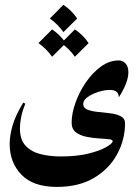

<svg xmlns="http://www.w3.org/2000/svg" viewBox="-20 -585 564 785"><path d="M465.3 -337.9Q482.4 -337.9 493.7 -325.2Q504.9 -312.5 504.9 -289.6Q504.9 -248.5 465.8 -187Q465.3 -217.3 429.7 -217.3Q407.7 -217.3 382.1 -209.2Q356.4 -201.2 338.4 -188.2Q320.3 -175.3 320.3 -160.2Q320.3 -143.6 337.6 -136.7Q355 -129.9 380.4 -127.4Q405.8 -125 431.2 -121.8Q456.5 -118.7 473.9 -109.6Q491.2 -100.6 491.2 -80.6Q491.2 -14.2 459 45.4Q426.8 105 364.7 142.1Q302.7 179.2 212.4 179.2Q115.7 179.2 67.6 129.2Q19.5 79.1 19.5 2.9Q19.5 -29.8 31.2 -71.3Q43 -112.8 75.2 -165.5L83.5 -161.1Q71.3 -130.9 66.4 -105.7Q61.5 -80.6 61.5 -60.5Q61.5 -12.7 85.9 12.2Q110.4 37.1 148.7 45.9Q187 54.7 228 54.7Q292.5 54.7 339.1 43.5Q385.7 32.2 411.6 17.8Q437.5 3.4 440.4 -5.9Q442.9 -13.7 426.5 -15.6Q410.2 -17.6 385 -19Q359.9 -20.5 334 -25.6Q308.1 -30.8 290.5 -43.9Q272.9 -57.1 272.9 -83.5Q272.9 -121.1 288.6 -165Q304.2 -209 331.1 -248.3Q357.9 -287.6 392.6 -312.7Q427.2 -337.9 465.3 -337.9ZM239.3 -565.4Q273.4 -542.5 295.4 -509.3L239.3 -453.6Q217.3 -485.4 183.6 -509.3ZM192.9 -464.8Q227.1 -441.9 249 -408.7L192.9 -353Q170.9 -384.8 137.2 -408.7ZM286.1 -464.8Q320.3 -441.9 342.3 -408.7L286.1 -353Q264.2 -384.8 230.5 -408.7Z"/></svg>

Font: Lateef
Style: Bold
Weight: 700
Designer: SIL International
Foundry: SIL International
Version: Version 4.200